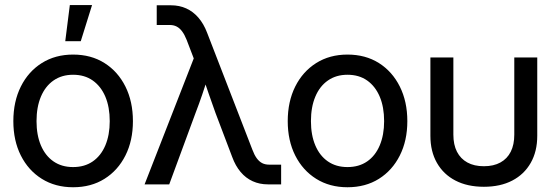

<svg xmlns="http://www.w3.org/2000/svg" viewBox="-20 -749 2262 780"><path d="M276.9 11.7Q204.6 11.7 149.9 -22.5Q95.2 -56.6 64.7 -117.2Q34.2 -177.7 34.2 -256.8Q34.2 -336.4 64.7 -397.5Q95.2 -458.5 149.9 -492.9Q204.6 -527.3 276.9 -527.3Q350.1 -527.3 404.5 -492.9Q459 -458.5 489.5 -397.5Q520 -336.4 520 -256.8Q520 -177.7 489.5 -117.2Q459 -56.6 404.5 -22.5Q350.1 11.7 276.9 11.7ZM276.9 -70.3Q323.7 -70.3 356.9 -93.3Q390.1 -116.2 408 -158.4Q425.8 -200.7 425.8 -256.8Q425.8 -314 408 -356.2Q390.1 -398.4 356.9 -421.9Q323.7 -445.3 276.9 -445.3Q231 -445.3 197.5 -422.1Q164.1 -398.9 146.2 -356.4Q128.4 -314 128.4 -256.8Q128.4 -200.2 146.2 -158.2Q164.1 -116.2 197.3 -93.3Q230.5 -70.3 276.9 -70.3ZM245.1 -581.5 263.7 -728.5H354L308.1 -581.5Z M567.4 0 767.1 -511.7 738.3 -586.9Q730 -607.9 720 -621.3Q710 -634.8 697.8 -641.1Q685.5 -647.5 669.4 -647.5H616.7V-727.5Q631.3 -727.5 645.8 -727.5Q660.2 -727.5 674.8 -727.5Q708.5 -727.5 736.6 -714.8Q764.6 -702.1 786.1 -677.2Q807.6 -652.3 821.3 -616.2L1005.4 -140.6Q1013.2 -119.6 1022.9 -106.2Q1032.7 -92.8 1044.9 -86.4Q1057.1 -80.1 1073.7 -80.1H1122.1V0Q1108.9 0 1095.5 0Q1082 0 1068.4 0Q1034.7 0 1006.6 -12.7Q978.5 -25.4 957.5 -50.3Q936.5 -75.2 923.3 -111.3L855.5 -290Q841.8 -328.1 828.4 -366.7Q814.9 -405.3 802.7 -443.8H827.6Q815.4 -405.3 802.2 -366.7Q789.1 -328.1 774.4 -290L667.5 0Z M1391.6 11.7Q1319.3 11.7 1264.6 -22.5Q1210 -56.6 1179.4 -117.2Q1148.9 -177.7 1148.9 -256.8Q1148.9 -336.4 1179.4 -397.5Q1210 -458.5 1264.6 -492.9Q1319.3 -527.3 1391.6 -527.3Q1464.8 -527.3 1519.3 -492.9Q1573.7 -458.5 1604.2 -397.5Q1634.8 -336.4 1634.8 -256.8Q1634.8 -177.7 1604.2 -117.2Q1573.7 -56.6 1519.3 -22.5Q1464.8 11.7 1391.6 11.7ZM1391.6 -70.3Q1438.5 -70.3 1471.7 -93.3Q1504.9 -116.2 1522.7 -158.4Q1540.5 -200.7 1540.5 -256.8Q1540.5 -314 1522.7 -356.2Q1504.9 -398.4 1471.7 -421.9Q1438.5 -445.3 1391.6 -445.3Q1345.7 -445.3 1312.3 -422.1Q1278.8 -398.9 1261 -356.4Q1243.2 -314 1243.2 -256.8Q1243.2 -200.2 1261 -158.2Q1278.8 -116.2 1312 -93.3Q1345.2 -70.3 1391.6 -70.3Z M1945.8 9.8Q1878.9 9.8 1830.3 -15.4Q1781.7 -40.5 1755.1 -87.2Q1728.5 -133.8 1728.5 -197.3V-515.6H1821.8V-202.1Q1821.8 -161.1 1836.4 -132.6Q1851.1 -104 1878.7 -88.9Q1906.2 -73.7 1945.8 -73.7Q1985.4 -73.7 2012.9 -88.9Q2040.5 -104 2054.9 -132.6Q2069.3 -161.1 2069.3 -202.1V-515.6H2162.6V-197.3Q2162.6 -133.8 2136 -87.2Q2109.4 -40.5 2061 -15.4Q2012.7 9.8 1945.8 9.8Z"/></svg>

Font: Inter Cardless Display
Style: Regular
Weight: 400
Designer: Rasmus Andersson
Foundry: rsms
Version: Version 4.001;git-9221beed3